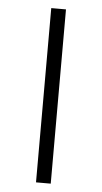

<svg xmlns="http://www.w3.org/2000/svg" viewBox="-51 -719 400 753"><g transform="rotate(5 149.0 -343.0)"><path d="M120 0V-686H178V0Z"/></g></svg>

Font: Archivo Expanded Thin
Style: Regular
Weight: 250
Width: 7
Designer: Hector Gatti
Foundry: Omnibus-Type
Version: Version 2.001